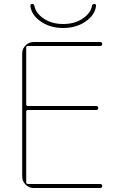

<svg xmlns="http://www.w3.org/2000/svg" viewBox="-20 -940 612 960"><path d="M132 -910Q130 -920 141 -920Q150 -920 152 -911Q158 -875 198 -847.5Q238 -820 296 -820Q354 -820 394 -847.5Q434 -875 440 -911Q442 -920 451 -920Q462 -920 460 -910Q455 -865 408 -832.5Q361 -800 296 -800Q231 -800 184 -832.5Q137 -865 132 -910ZM148 0Q125 0 108 -17Q91 -34 91 -57V-673Q91 -696 108 -713Q125 -730 148 -730H481Q491 -730 491 -720Q491 -710 481 -710H120Q111 -710 111 -702V-419Q111 -410 120 -410H461Q471 -410 471 -400Q471 -390 461 -390H120Q111 -390 111 -382V-29Q111 -20 120 -20H481Q491 -20 491 -10Q491 0 481 0Z"/></svg>

Font: Rounded Mplus 1c Thin
Style: Regular
Weight: 250
Version: Version 1.059.20150529